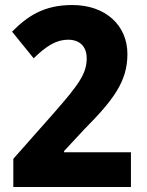

<svg xmlns="http://www.w3.org/2000/svg" viewBox="-20 -744 583 764"><path d="M501 0V-138H235V-143L314 -228C432 -347 487 -420 487 -529C487 -643 400 -724 268 -724C154 -724 90 -680 28 -618L114 -512C166 -563 206 -586 251 -586C296 -586 325 -560 325 -512C325 -452 295 -409 194 -294L33 -112V0Z"/></svg>

Font: Noto Sans Arabic UI SmCn XBd
Style: Regular
Weight: 800
Width: 4
Designer: Monotype Design Team, Nadine Chahine and Nizar Qandah
Foundry: Monotype Imaging Inc.
Version: Version 2.010